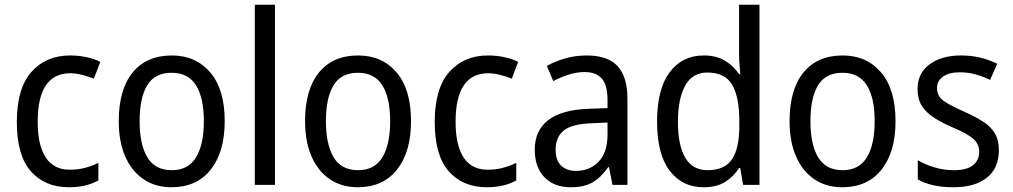

<svg xmlns="http://www.w3.org/2000/svg" viewBox="-20 -780 4275 810"><path d="M271 10Q170 10 110.5 -57Q51 -124 51 -265Q51 -407 112.5 -476.5Q174 -546 276 -546Q313 -546 346.5 -538.5Q380 -531 403 -519L376 -448Q354 -457 327 -464Q300 -471 277 -471Q139 -471 139 -266Q139 -167 173 -115.5Q207 -64 274 -64Q309 -64 339 -72Q369 -80 395 -93V-19Q344 10 271 10Z M928 -269Q928 -139 869 -64.5Q810 10 703 10Q636 10 586 -23.5Q536 -57 508.5 -119.5Q481 -182 481 -269Q481 -402 539.5 -474Q598 -546 705 -546Q806 -546 867 -474.5Q928 -403 928 -269ZM569 -269Q569 -171 601.5 -116.5Q634 -62 705 -62Q774 -62 807 -116Q840 -170 840 -269Q840 -367 807 -420Q774 -473 704 -473Q633 -473 601 -420Q569 -367 569 -269Z M1140 0H1055V-760H1140Z M1714 -269Q1714 -139 1655 -64.5Q1596 10 1489 10Q1422 10 1372 -23.5Q1322 -57 1294.5 -119.5Q1267 -182 1267 -269Q1267 -402 1325.5 -474Q1384 -546 1491 -546Q1592 -546 1653 -474.5Q1714 -403 1714 -269ZM1355 -269Q1355 -171 1387.5 -116.5Q1420 -62 1491 -62Q1560 -62 1593 -116Q1626 -170 1626 -269Q1626 -367 1593 -420Q1560 -473 1490 -473Q1419 -473 1387 -420Q1355 -367 1355 -269Z M2034 10Q1933 10 1873.5 -57Q1814 -124 1814 -265Q1814 -407 1875.5 -476.5Q1937 -546 2039 -546Q2076 -546 2109.5 -538.5Q2143 -531 2166 -519L2139 -448Q2117 -457 2090 -464Q2063 -471 2040 -471Q1902 -471 1902 -266Q1902 -167 1936 -115.5Q1970 -64 2037 -64Q2072 -64 2102 -72Q2132 -80 2158 -93V-19Q2107 10 2034 10Z M2455 -546Q2544 -546 2585.5 -501Q2627 -456 2627 -364V0H2564L2549 -75H2546Q2516 -32 2480.5 -11Q2445 10 2387 10Q2318 10 2277 -32Q2236 -74 2236 -149Q2236 -229 2292.5 -273Q2349 -317 2463 -321L2543 -324V-357Q2543 -422 2518.5 -449Q2494 -476 2447 -476Q2412 -476 2378.5 -465Q2345 -454 2314 -438L2287 -502Q2321 -521 2364 -533.5Q2407 -546 2455 -546ZM2475 -260Q2392 -257 2358 -229Q2324 -201 2324 -149Q2324 -103 2347.5 -81Q2371 -59 2410 -59Q2468 -59 2505.5 -98Q2543 -137 2543 -213V-263Z M2949 10Q2858 10 2805 -60Q2752 -130 2752 -267Q2752 -404 2805 -475Q2858 -546 2949 -546Q3002 -546 3038.5 -524Q3075 -502 3098 -467H3103Q3102 -484 3100 -506.5Q3098 -529 3098 -545V-760H3184V0H3115L3103 -71H3098Q3075 -35 3039 -12.5Q3003 10 2949 10ZM2965 -62Q3037 -62 3068 -108Q3099 -154 3099 -248V-269Q3099 -370 3069 -422Q3039 -474 2964 -474Q2901 -474 2870.5 -418.5Q2840 -363 2840 -266Q2840 -167 2871 -114.5Q2902 -62 2965 -62Z M3758 -269Q3758 -139 3699 -64.5Q3640 10 3533 10Q3466 10 3416 -23.5Q3366 -57 3338.5 -119.5Q3311 -182 3311 -269Q3311 -402 3369.5 -474Q3428 -546 3535 -546Q3636 -546 3697 -474.5Q3758 -403 3758 -269ZM3399 -269Q3399 -171 3431.5 -116.5Q3464 -62 3535 -62Q3604 -62 3637 -116Q3670 -170 3670 -269Q3670 -367 3637 -420Q3604 -473 3534 -473Q3463 -473 3431 -420Q3399 -367 3399 -269Z M4194 -147Q4194 -70 4143 -30Q4092 10 4003 10Q3954 10 3917 1.5Q3880 -7 3852 -23V-104Q3880 -87 3920.5 -74.5Q3961 -62 4003 -62Q4059 -62 4085 -83Q4111 -104 4111 -140Q4111 -171 4087.5 -193Q4064 -215 3998 -243Q3952 -263 3919.5 -284Q3887 -305 3869 -333.5Q3851 -362 3851 -405Q3851 -471 3901.5 -508.5Q3952 -546 4034 -546Q4077 -546 4115 -537Q4153 -528 4187 -511L4157 -443Q4128 -457 4096 -466Q4064 -475 4030 -475Q3984 -475 3958.5 -457Q3933 -439 3933 -409Q3933 -375 3959.5 -355.5Q3986 -336 4052 -307Q4096 -287 4128 -266.5Q4160 -246 4177 -217.5Q4194 -189 4194 -147Z"/></svg>

Font: Noto Sans Gujarati SemiCondensed
Style: Regular
Weight: 400
Width: 4
Designer: Jelle Bosma - Monotype Design Team, Universal Thirst
Foundry: Monotype Imaging Inc.
Version: Version 2.106; ttfautohint (v1.8.4.7-5d5b)